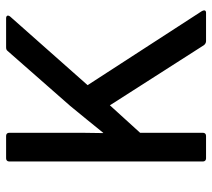

<svg xmlns="http://www.w3.org/2000/svg" viewBox="-53 -642 695 629"><g transform="rotate(-90 294.5 -327.5)"><path d="M90 0H164C170 0 174 -4 174 -10V-216L264 -315L461 -7C464 -3 469 0 474 0H567C575 0 577 -5 573 -13L330 -388L555 -642C561 -650 557 -655 549 -655H454C449 -655 445 -654 442 -650L262 -445C231 -407 202 -372 174 -337H173C174 -377 174 -422 174 -461V-645C174 -651 170 -655 164 -655H90C84 -655 80 -651 80 -645V-10C80 -4 84 0 90 0Z"/></g></svg>

Font: Sofia Sans Cond SemiBold
Style: Regular
Weight: 600
Width: 3
Designer: Botio Nikoltchev, Ani Petrova
Foundry: lettersoup
Version: Version 4.100